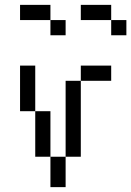

<svg xmlns="http://www.w3.org/2000/svg" viewBox="-20 -770 540 790"><path d="M437.5 -437.5V-500H312.5V-437.5H250V-125H187.5Q187.5 -125 187.5 0H250Q250 0 250 -125H312.5V-437.5ZM250 -625V-687.5H187.5V-625ZM500 -625V-687.5H437.5V-625ZM187.5 -125V-312.5H125V-125ZM125 -312.5V-500H62.5V-312.5ZM187.5 -687.5V-750H62.5V-687.5ZM437.5 -687.5V-750H312.5V-687.5Z"/></svg>

Font: Unifont
Style: Regular
Weight: 500
Version: Version 15.1.04